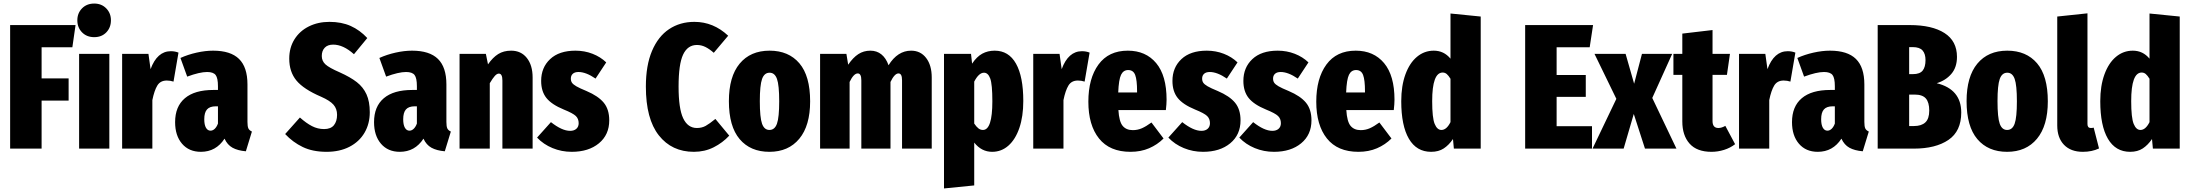

<svg xmlns="http://www.w3.org/2000/svg" viewBox="-20 -836 12317 1080"><path d="M37 -695H405L387 -570H214V-395H366V-270H214V0H37Z M604 -722Q604 -681 578 -654Q552 -627 510 -627Q468 -627 441.5 -654Q415 -681 415 -722Q415 -762 441.5 -789Q468 -816 510 -816Q551 -816 577.5 -789Q604 -762 604 -722ZM595 0H425V-533H595Z M984 -540 956 -377Q938 -383 918 -383Q882 -383 865 -355Q848 -327 837 -273V0H667V-533H815L827 -447Q864 -548 941 -548Q965 -548 984 -540Z M1397 -96 1363 15Q1317 11 1288 -5Q1259 -21 1243 -56Q1195 18 1110 18Q1043 18 1004 -27.5Q965 -73 965 -149Q965 -237 1020 -283.5Q1075 -330 1180 -330H1206V-351Q1206 -397 1193 -414Q1180 -431 1145 -431Q1103 -431 1033 -405L995 -510Q1037 -529 1086 -540Q1135 -551 1179 -551Q1277 -551 1324.5 -504.5Q1372 -458 1372 -361V-150Q1372 -125 1377 -114Q1382 -103 1397 -96ZM1206 -141V-238H1194Q1160 -238 1144.5 -220.5Q1129 -203 1129 -165Q1129 -134 1138.5 -117.5Q1148 -101 1164 -101Q1177 -101 1188 -111.5Q1199 -122 1206 -141Z M2046 -622 1971 -531Q1911 -585 1854 -585Q1823 -585 1806.5 -567.5Q1790 -550 1790 -521Q1790 -493 1810.5 -474Q1831 -455 1891 -429Q1951 -402 1987 -374Q2023 -346 2041.5 -305.5Q2060 -265 2060 -205Q2060 -140 2030.5 -89.5Q2001 -39 1946 -10.5Q1891 18 1817 18Q1739 18 1683 -9Q1627 -36 1584 -82L1667 -175Q1703 -143 1735 -126.5Q1767 -110 1803 -110Q1841 -110 1858.5 -132Q1876 -154 1876 -190Q1876 -224 1856 -247Q1836 -270 1786 -292Q1688 -334 1647.5 -383Q1607 -432 1607 -506Q1607 -568 1636.5 -615Q1666 -662 1717.5 -687.5Q1769 -713 1833 -713Q1901 -713 1952.5 -690Q2004 -667 2046 -622Z M2516 -96 2482 15Q2436 11 2407 -5Q2378 -21 2362 -56Q2314 18 2229 18Q2162 18 2123 -27.5Q2084 -73 2084 -149Q2084 -237 2139 -283.5Q2194 -330 2299 -330H2325V-351Q2325 -397 2312 -414Q2299 -431 2264 -431Q2222 -431 2152 -405L2114 -510Q2156 -529 2205 -540Q2254 -551 2298 -551Q2396 -551 2443.5 -504.5Q2491 -458 2491 -361V-150Q2491 -125 2496 -114Q2501 -103 2516 -96ZM2325 -141V-238H2313Q2279 -238 2263.5 -220.5Q2248 -203 2248 -165Q2248 -134 2257.5 -117.5Q2267 -101 2283 -101Q2296 -101 2307 -111.5Q2318 -122 2325 -141Z M2976 -400V0H2806V-383Q2806 -422 2786 -422Q2775 -422 2763 -408.5Q2751 -395 2735 -368V0H2565V-533H2713L2725 -474Q2752 -513 2782.5 -532Q2813 -551 2855 -551Q2911 -551 2943.5 -510Q2976 -469 2976 -400Z M3390 -485 3330 -394Q3276 -431 3234 -431Q3213 -431 3202 -421Q3191 -411 3191 -394Q3191 -380 3197.5 -370.5Q3204 -361 3222 -350.5Q3240 -340 3279 -324Q3345 -296 3376 -258.5Q3407 -221 3407 -159Q3407 -78 3349 -30Q3291 18 3196 18Q3139 18 3088 -3Q3037 -24 3001 -62L3079 -149Q3141 -100 3187 -100Q3209 -100 3222 -111.5Q3235 -123 3235 -143Q3235 -168 3219 -183.5Q3203 -199 3151 -220Q3083 -248 3053.5 -285Q3024 -322 3024 -381Q3024 -456 3074.5 -503.5Q3125 -551 3217 -551Q3268 -551 3313 -533.5Q3358 -516 3390 -485Z M4076 -635 3995 -539Q3970 -561 3947.5 -572Q3925 -583 3900 -583Q3848 -583 3822.5 -529Q3797 -475 3797 -349Q3797 -225 3823 -170.5Q3849 -116 3900 -116Q3928 -116 3949.5 -128Q3971 -140 4004 -167L4082 -73Q4045 -33 3994.5 -7.5Q3944 18 3883 18Q3759 18 3686 -74.5Q3613 -167 3613 -349Q3613 -468 3647.5 -549.5Q3682 -631 3743.5 -672Q3805 -713 3886 -713Q3993 -713 4076 -635Z M4537 -266Q4537 -129 4476 -55.5Q4415 18 4308 18Q4201 18 4140.5 -53.5Q4080 -125 4080 -267Q4080 -405 4140.5 -478Q4201 -551 4309 -551Q4416 -551 4476.5 -480Q4537 -409 4537 -266ZM4254 -267Q4254 -175 4266.5 -140Q4279 -105 4308 -105Q4338 -105 4350.5 -140.5Q4363 -176 4363 -266Q4363 -357 4350.5 -392Q4338 -427 4309 -427Q4279 -427 4266.5 -391.5Q4254 -356 4254 -267Z M5221 -400V0H5054V-384Q5054 -404 5049 -413.5Q5044 -423 5034 -423Q5012 -423 4989 -375V0H4825V-384Q4825 -423 4805 -423Q4782 -423 4759 -375V0H4593V-533H4741L4751 -472Q4778 -512 4808 -531.5Q4838 -551 4876 -551Q4912 -551 4938 -530Q4964 -509 4978 -469Q5029 -551 5105 -551Q5158 -551 5189.5 -510Q5221 -469 5221 -400Z M5736 -268Q5736 -181 5714 -116.5Q5692 -52 5652.5 -17Q5613 18 5561 18Q5501 18 5460 -34V207L5290 224V-533H5442L5448 -478Q5474 -517 5505 -534Q5536 -551 5575 -551Q5654 -551 5695 -478Q5736 -405 5736 -268ZM5562 -266Q5562 -362 5550 -394.5Q5538 -427 5515 -427Q5486 -427 5460 -377V-141Q5472 -123 5483.5 -114Q5495 -105 5509 -105Q5562 -105 5562 -266Z M6109 -540 6081 -377Q6063 -383 6043 -383Q6007 -383 5990 -355Q5973 -327 5962 -273V0H5792V-533H5940L5952 -447Q5989 -548 6066 -548Q6090 -548 6109 -540Z M6538 -217H6271Q6275 -152 6295 -128Q6315 -104 6352 -104Q6379 -104 6403 -114.5Q6427 -125 6457 -147L6525 -57Q6490 -22 6443.5 -2Q6397 18 6339 18Q6222 18 6162 -57Q6102 -132 6102 -264Q6102 -395 6159 -473Q6216 -551 6324 -551Q6425 -551 6483.5 -481Q6542 -411 6542 -275Q6542 -251 6538 -217ZM6376 -323Q6376 -386 6365.5 -414Q6355 -442 6326 -442Q6299 -442 6286 -415.5Q6273 -389 6270 -316H6376Z M6941 -485 6881 -394Q6827 -431 6785 -431Q6764 -431 6753 -421Q6742 -411 6742 -394Q6742 -380 6748.5 -370.5Q6755 -361 6773 -350.5Q6791 -340 6830 -324Q6896 -296 6927 -258.5Q6958 -221 6958 -159Q6958 -78 6900 -30Q6842 18 6747 18Q6690 18 6639 -3Q6588 -24 6552 -62L6630 -149Q6692 -100 6738 -100Q6760 -100 6773 -111.5Q6786 -123 6786 -143Q6786 -168 6770 -183.5Q6754 -199 6702 -220Q6634 -248 6604.5 -285Q6575 -322 6575 -381Q6575 -456 6625.5 -503.5Q6676 -551 6768 -551Q6819 -551 6864 -533.5Q6909 -516 6941 -485Z M7340 -485 7280 -394Q7226 -431 7184 -431Q7163 -431 7152 -421Q7141 -411 7141 -394Q7141 -380 7147.5 -370.5Q7154 -361 7172 -350.5Q7190 -340 7229 -324Q7295 -296 7326 -258.5Q7357 -221 7357 -159Q7357 -78 7299 -30Q7241 18 7146 18Q7089 18 7038 -3Q6987 -24 6951 -62L7029 -149Q7091 -100 7137 -100Q7159 -100 7172 -111.5Q7185 -123 7185 -143Q7185 -168 7169 -183.5Q7153 -199 7101 -220Q7033 -248 7003.5 -285Q6974 -322 6974 -381Q6974 -456 7024.5 -503.5Q7075 -551 7167 -551Q7218 -551 7263 -533.5Q7308 -516 7340 -485Z M7820 -217H7553Q7557 -152 7577 -128Q7597 -104 7634 -104Q7661 -104 7685 -114.5Q7709 -125 7739 -147L7807 -57Q7772 -22 7725.5 -2Q7679 18 7621 18Q7504 18 7444 -57Q7384 -132 7384 -264Q7384 -395 7441 -473Q7498 -551 7606 -551Q7707 -551 7765.5 -481Q7824 -411 7824 -275Q7824 -251 7820 -217ZM7658 -323Q7658 -386 7647.5 -414Q7637 -442 7608 -442Q7581 -442 7568 -415.5Q7555 -389 7552 -316H7658Z M8309 -743V0H8158L8153 -54Q8130 -20 8101 -1Q8072 18 8030 18Q7948 18 7905 -55.5Q7862 -129 7862 -267Q7862 -353 7885.5 -417.5Q7909 -482 7950.5 -516.5Q7992 -551 8045 -551Q8102 -551 8139 -506V-760ZM8139 -149V-393Q8128 -411 8118 -419.5Q8108 -428 8095 -428Q8036 -428 8036 -267Q8036 -173 8050 -139Q8064 -105 8088 -105Q8117 -105 8139 -149Z M8922 -570H8736V-414H8900V-291H8736V-126H8935V0H8559V-695H8941Z M9410 0H9233L9170 -195L9113 0H8938L9072 -280L8949 -533H9124L9172 -365L9216 -533H9386L9274 -285Z M9740 -25Q9713 -4 9678 7Q9643 18 9607 18Q9525 18 9484 -28Q9443 -74 9443 -153V-415H9393V-533H9443V-647L9613 -667V-533H9711L9694 -415H9613V-155Q9613 -116 9646 -116Q9664 -116 9685 -128Z M10079 -540 10051 -377Q10033 -383 10013 -383Q9977 -383 9960 -355Q9943 -327 9932 -273V0H9762V-533H9910L9922 -447Q9959 -548 10036 -548Q10060 -548 10079 -540Z M10492 -96 10458 15Q10412 11 10383 -5Q10354 -21 10338 -56Q10290 18 10205 18Q10138 18 10099 -27.5Q10060 -73 10060 -149Q10060 -237 10115 -283.5Q10170 -330 10275 -330H10301V-351Q10301 -397 10288 -414Q10275 -431 10240 -431Q10198 -431 10128 -405L10090 -510Q10132 -529 10181 -540Q10230 -551 10274 -551Q10372 -551 10419.5 -504.5Q10467 -458 10467 -361V-150Q10467 -125 10472 -114Q10477 -103 10492 -96ZM10301 -141V-238H10289Q10255 -238 10239.5 -220.5Q10224 -203 10224 -165Q10224 -134 10233.5 -117.5Q10243 -101 10259 -101Q10272 -101 10283 -111.5Q10294 -122 10301 -141Z M11012 -203Q11012 -98 10940 -49Q10868 0 10745 0H10542V-695H10722Q10848 -695 10918 -650Q10988 -605 10988 -516Q10988 -457 10956 -420Q10924 -383 10874 -368Q11012 -334 11012 -203ZM10719 -571V-419H10740Q10779 -419 10795 -439Q10811 -459 10811 -498Q10811 -533 10794.5 -552Q10778 -571 10739 -571ZM10832 -214Q10832 -260 10813 -282Q10794 -304 10750 -304H10719V-127H10746Q10788 -127 10810 -147.5Q10832 -168 10832 -214Z M11499 -266Q11499 -129 11438 -55.5Q11377 18 11270 18Q11163 18 11102.5 -53.5Q11042 -125 11042 -267Q11042 -405 11102.5 -478Q11163 -551 11271 -551Q11378 -551 11438.5 -480Q11499 -409 11499 -266ZM11216 -267Q11216 -175 11228.5 -140Q11241 -105 11270 -105Q11300 -105 11312.5 -140.5Q11325 -176 11325 -266Q11325 -357 11312.5 -392Q11300 -427 11271 -427Q11241 -427 11228.5 -391.5Q11216 -356 11216 -267Z M11552 -130V-743L11722 -761V-138Q11722 -116 11741 -116Q11749 -116 11757 -118L11787 -1Q11747 18 11696 18Q11628 18 11590 -21.5Q11552 -61 11552 -130Z M12241 -743V0H12090L12085 -54Q12062 -20 12033 -1Q12004 18 11962 18Q11880 18 11837 -55.5Q11794 -129 11794 -267Q11794 -353 11817.5 -417.5Q11841 -482 11882.5 -516.5Q11924 -551 11977 -551Q12034 -551 12071 -506V-760ZM12071 -149V-393Q12060 -411 12050 -419.5Q12040 -428 12027 -428Q11968 -428 11968 -267Q11968 -173 11982 -139Q11996 -105 12020 -105Q12049 -105 12071 -149Z"/></svg>

Font: Fira Sans Compressed ExtraBold
Style: Regular
Weight: 800
Width: 1
Designer: bBox Type GmbH & Carrois Corporate GbR & Edenspiekermann AG
Foundry: bBox Type GmbH & Carrois Corporate GbR & Edenspiekermann AG
Version: Version 4.301